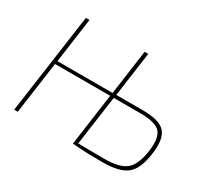

<svg xmlns="http://www.w3.org/2000/svg" viewBox="-136 -916 1252 1149"><g transform="rotate(30 490.0 -341.0)"><path d="M547 -382H730Q847 -382 886 -337.5Q925 -293 910 -186Q895 -73 843.5 -32.5Q792 8 678 8Q546 8 469 0H468L518 -359H137L87 0H62L159 -690H184L141 -381H522L565 -690H590ZM543 -359 495 -17Q561 -15 677 -15Q779 -15 824.5 -51Q870 -87 885 -190Q898 -285 865 -322Q832 -359 729 -359Z"/></g></svg>

Font: Exo 2.0 Thin
Style: Italic
Weight: 250
Italic angle: -8°
Designer: Natanael Gama
Version: Version 1.001;PS 001.001;hotconv 1.0.70;makeotf.lib2.5.58329